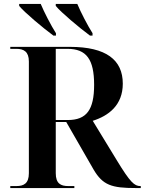

<svg xmlns="http://www.w3.org/2000/svg" viewBox="-20 -951 732 971"><path d="M250 -771H263V-783C238 -822 203 -890 186 -931H77V-921C104 -888 197 -810 250 -771ZM435 -771H448V-783C423 -822 388 -890 371 -931H262V-921C289 -888 382 -810 435 -771ZM32 0H356V-10H325C287 -10 262 -23 262 -75V-334H315L453 -94C500 -14 545 0 667 0H692V-10H690C660 -10 639 -28 571 -140L449 -340C528 -365 601 -418 601 -528C601 -648 517 -714 334 -714H32V-704H63C100 -704 126 -690 126 -640V-75C126 -23 100 -10 63 -10H32ZM323 -344H262V-704H321C417 -704 456 -651 456 -522C456 -396 418 -344 323 -344Z"/></svg>

Font: Noto Serif Display SemiBold
Style: Regular
Weight: 600
Designer: Monotype Design Team
Foundry: Monotype Imaging Inc.
Version: Version 2.009